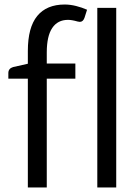

<svg xmlns="http://www.w3.org/2000/svg" viewBox="-20 -822 612 842"><path d="M361.8 -779.3 350.6 -744.1Q344.2 -726.1 330.1 -726.1Q326.2 -726.1 320.8 -727.5Q295.4 -734.9 278.3 -734.9Q232.9 -734.9 209 -699.2Q185.1 -663.6 185.1 -591.8V-543.5H310.5V-477.1H185.1V0H102.1V-477.1H16.6V-501.5Q16.6 -521.5 37.1 -527.8L102.1 -542.5V-598.6Q102.1 -701.7 143.3 -752Q184.6 -802.2 263.7 -802.2Q287.6 -802.2 313.7 -795.7Q339.8 -789.1 361.8 -779.3ZM489.7 -787.6V0H406.7V-787.6Z"/></svg>

Font: Lycee Sans
Style: Regular
Weight: 400
Designer: Justin Alvin
Foundry: Alkove Design
Version: Version 1.030